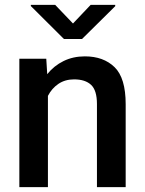

<svg xmlns="http://www.w3.org/2000/svg" viewBox="-20 -770 597 790"><path d="M284.7 -443.4Q247.6 -443.4 220.2 -424.8Q192.9 -406.2 177.2 -375.5V0H59.6V-528.3H170.4L174.3 -464.8Q202.1 -499.5 241.5 -518.8Q280.8 -538.1 329.1 -538.1Q405.8 -538.1 451.4 -493.7Q497.1 -449.2 497.1 -341.3V0H378.9V-341.8Q378.9 -398.4 354.7 -420.9Q330.6 -443.4 284.7 -443.4ZM207 -750 280.3 -673.3 353 -750H454.1V-744.6L317.4 -609.4H243.2L106.9 -745.1V-750Z"/></svg>

Font: Vazirmatn RD Medium
Style: Regular
Weight: 500
Designer: Saber Rastikerdar
Foundry: Saber Rastikerdar
Version: Version 33.003